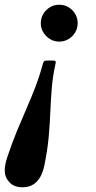

<svg xmlns="http://www.w3.org/2000/svg" viewBox="-50 -553 408 812"><path d="M278.5 -455Q278.5 -476.5 268 -494.2Q257.5 -512 239.8 -522.5Q222 -533 200.5 -533Q179 -533 161.5 -522.5Q144 -512 133.2 -494.2Q122.5 -476.5 122.5 -455Q122.5 -433.5 133.2 -416Q144 -398.5 161.5 -387.8Q179 -377 200.5 -377Q222 -377 239.8 -387.8Q257.5 -398.5 268 -416Q278.5 -433.5 278.5 -455ZM-19.5 112.5Q-23.5 124 -26.8 139.5Q-30 155 -30 168.5Q-30 196.5 -10.2 217.8Q9.5 239 45 239Q73.5 239 92.2 226.2Q111 213.5 121.8 192.5Q132.5 171.5 137.5 147Q151 81.5 156 25Q161 -31.5 163 -82.5Q165 -133.5 169.2 -183.2Q173.5 -233 185 -284.5Q187 -293.5 183.8 -295.2Q180.5 -297 170.5 -297H152Q140.5 -297 137 -294.5Q133.5 -292 131.5 -284Q117.5 -232 100 -186.2Q82.5 -140.5 62.5 -95Q42.5 -49.5 21.8 0.8Q1 51 -19.5 112.5Z"/></svg>

Font: Besley SemiBold
Style: Italic
Weight: 600
Italic angle: -13°
Designer: Owen Earl
Foundry: indestructible type*
Version: Version 2.001